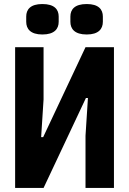

<svg xmlns="http://www.w3.org/2000/svg" viewBox="-20 -932 640 952"><path d="M55 0H196L406 -446H416L404 -259V0H545V-698H404L194 -252H184L196 -439V-698H55ZM190 -761C250 -761 271 -789 271 -824V-850C271 -885 250 -912 190 -912C131 -912 110 -885 110 -850V-824C110 -789 131 -761 190 -761ZM410 -761C469 -761 490 -789 490 -824V-850C490 -885 469 -912 410 -912C350 -912 329 -885 329 -850V-824C329 -789 350 -761 410 -761Z"/></svg>

Font: IBM Plex Mono
Style: Bold
Weight: 700
Monospace: yes
Designer: Mike Abbink, Paul van der Laan, Pieter van Rosmalen
Foundry: Bold Monday
Version: Version 2.004